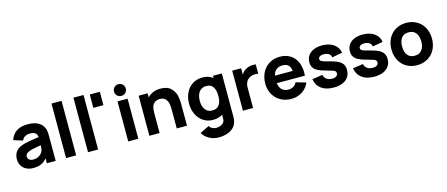

<svg xmlns="http://www.w3.org/2000/svg" viewBox="-58 -1500 5823 2500"><g transform="rotate(-15 2854.0 -250.0)"><path d="M523 -330V0H404V-66Q368 -23 325 -4Q282 15 220 15Q164 15 123.2 -6.8Q82.5 -28.5 61.2 -66Q40 -103.5 40 -149Q40 -208 67.5 -248.5Q95 -289 158 -312Q193 -325 243.5 -334.2Q294 -343.5 389 -357.5Q385 -395.5 361.2 -413.2Q337.5 -431 290 -431Q255.5 -431 224.5 -415Q193.5 -399 182 -365L59 -404Q80 -474 138 -514.5Q196 -555 290 -555Q449.5 -555 501 -457Q515.5 -430 519.2 -402.2Q523 -374.5 523 -330ZM388 -247.5Q317.5 -235.5 284.5 -228.5Q251.5 -221.5 229 -213Q199.5 -201 186.2 -186.2Q173 -171.5 173 -151Q173 -123.5 193.2 -107.8Q213.5 -92 249 -92Q283.5 -92 309.5 -104.2Q335.5 -116.5 351.2 -133Q367 -149.5 374 -164Q387 -190.5 388 -247.5Z M799 0H663V-735H799Z M1095 0H959V-735H1095Z M1311 -540H1175V-720H1311Z M1637 0H1501V-540H1637ZM1489.5 -674.5Q1489.5 -696.5 1500 -714.5Q1510.5 -732.5 1528.5 -743Q1546.5 -753.5 1569 -753.5Q1591.5 -753.5 1609.8 -743Q1628 -732.5 1638.2 -714.5Q1648.5 -696.5 1648.5 -674.5Q1648.5 -652.5 1638.2 -634.5Q1628 -616.5 1609.8 -606Q1591.5 -595.5 1569 -595.5Q1546.5 -595.5 1528.5 -606Q1510.5 -616.5 1500 -634.5Q1489.5 -652.5 1489.5 -674.5Z M2293 -303V0H2155V-255Q2155 -296 2149 -332Q2143 -368 2117.2 -398Q2091.5 -428 2039 -428Q1992 -428 1958 -395.8Q1924 -363.5 1924 -274V0H1786V-540H1907V-484.5Q1937.5 -518.5 1981.5 -537.2Q2025.5 -556 2082 -556Q2177 -556 2223.8 -507.5Q2270.5 -459 2281.8 -405Q2293 -351 2293 -303Z M2788 -540H2907V37Q2907 79.5 2899 110Q2880 181.5 2813.8 218.2Q2747.5 255 2654 255Q2586 255 2528 223Q2470 191 2439 138L2565 77Q2577.5 100.5 2601.8 113.2Q2626 126 2655 126Q2686.5 126 2713.2 115.5Q2740 105 2756 84.5Q2772 64 2771 35V-19.5Q2716 15 2642 15Q2569 15 2512.2 -22.2Q2455.5 -59.5 2424.2 -124.5Q2393 -189.5 2393 -270Q2393 -352 2424.8 -417Q2456.5 -482 2514.8 -518.5Q2573 -555 2649 -555Q2730.5 -555 2788 -510ZM2788 -270Q2788 -347 2759.2 -390.5Q2730.5 -434 2669 -434Q2625 -434 2595.5 -412.2Q2566 -390.5 2551.5 -353.5Q2537 -316.5 2537 -270Q2537 -197.5 2569 -151.8Q2601 -106 2664 -106Q2788 -106 2788 -270Z M3333 -542Q3350 -542 3364 -540V-413Q3348.5 -418 3325.5 -418Q3287.5 -418 3258 -404Q3222 -387.5 3203 -355Q3184 -322.5 3184 -276V0H3047V-540H3167V-453Q3189.5 -493.5 3225 -514Q3270.5 -542 3333 -542Z M3565.5 -232Q3573 -174 3605.2 -143Q3637.5 -112 3692 -112Q3731.5 -112 3760.2 -129.5Q3789 -147 3804 -180L3940 -141Q3920 -92.5 3883.5 -57.2Q3847 -22 3799.5 -3.5Q3752 15 3700 15Q3618 15 3554.2 -20.5Q3490.5 -56 3454.8 -119.5Q3419 -183 3419 -263Q3419 -350 3453.8 -416.2Q3488.5 -482.5 3550.5 -518.8Q3612.5 -555 3692 -555Q3770 -555 3827.5 -520.5Q3885 -486 3915.8 -422.5Q3946.5 -359 3946.5 -273.5Q3946.5 -260 3944.5 -232ZM3569 -333H3807Q3800 -387.5 3773.8 -412.2Q3747.5 -437 3698 -437Q3590.5 -437 3569 -333Z M4027 -162 4166 -183Q4174.5 -144.5 4203.8 -123.2Q4233 -102 4278 -102Q4314.5 -102 4334.8 -116.2Q4355 -130.5 4355 -156Q4355 -173 4346.8 -182.2Q4338.5 -191.5 4312.8 -200.5Q4287 -209.5 4225 -226Q4158 -243 4119 -264Q4080 -285 4062.5 -314Q4045 -343 4045 -385Q4045 -436.5 4071.5 -475Q4098 -513.5 4146.5 -534.2Q4195 -555 4260 -555Q4323 -555 4372.2 -535.5Q4421.5 -516 4451.8 -479.8Q4482 -443.5 4489 -395L4350 -370Q4346.5 -400 4324 -417.5Q4301.5 -435 4263 -438L4252.5 -438.5Q4219.5 -438.5 4199.8 -426Q4180 -413.5 4180 -392Q4180 -377.5 4190 -368.2Q4200 -359 4229 -349.2Q4258 -339.5 4324 -323Q4386 -307 4423 -285.8Q4460 -264.5 4477 -235Q4494 -205.5 4494 -163Q4494 -108 4467 -67.8Q4440 -27.5 4389 -6.2Q4338 15 4268 15Q4166 15 4103.2 -31Q4040.5 -77 4027 -162Z M4574 -162 4713 -183Q4721.5 -144.5 4750.8 -123.2Q4780 -102 4825 -102Q4861.5 -102 4881.8 -116.2Q4902 -130.5 4902 -156Q4902 -173 4893.8 -182.2Q4885.5 -191.5 4859.8 -200.5Q4834 -209.5 4772 -226Q4705 -243 4666 -264Q4627 -285 4609.5 -314Q4592 -343 4592 -385Q4592 -436.5 4618.5 -475Q4645 -513.5 4693.5 -534.2Q4742 -555 4807 -555Q4870 -555 4919.2 -535.5Q4968.5 -516 4998.8 -479.8Q5029 -443.5 5036 -395L4897 -370Q4893.5 -400 4871 -417.5Q4848.5 -435 4810 -438L4799.5 -438.5Q4766.5 -438.5 4746.8 -426Q4727 -413.5 4727 -392Q4727 -377.5 4737 -368.2Q4747 -359 4776 -349.2Q4805 -339.5 4871 -323Q4933 -307 4970 -285.8Q5007 -264.5 5024 -235Q5041 -205.5 5041 -163Q5041 -108 5014 -67.8Q4987 -27.5 4936 -6.2Q4885 15 4815 15Q4713 15 4650.2 -31Q4587.5 -77 4574 -162Z M5121 -270Q5121 -353.5 5155.8 -418.2Q5190.5 -483 5252.8 -519Q5315 -555 5394 -555Q5474.5 -555 5536.8 -518.8Q5599 -482.5 5633.5 -417.5Q5668 -352.5 5668 -270Q5668 -187 5633.2 -122.2Q5598.5 -57.5 5536.2 -21.2Q5474 15 5394 15Q5313.5 15 5251.5 -21.2Q5189.5 -57.5 5155.2 -122.2Q5121 -187 5121 -270ZM5524 -270Q5524 -343.5 5490.5 -385.8Q5457 -428 5394 -428Q5329.5 -428 5297.2 -385.8Q5265 -343.5 5265 -270Q5265 -196 5298.2 -154Q5331.5 -112 5394 -112Q5457.5 -112 5490.8 -155Q5524 -198 5524 -270Z"/></g></svg>

Font: Hauora ExtraBold
Style: Regular
Weight: 800
Designer: Wayne Shih
Foundry: WCYS
Version: Version 1.001